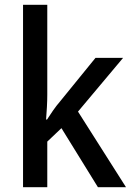

<svg xmlns="http://www.w3.org/2000/svg" viewBox="-20 -831 550 800"><path d="M177 -437Q177 -413 175.5 -385.5Q174 -358 172 -333H176Q186 -349 201 -370.5Q216 -392 230 -408L378 -590H493L305 -366L505 -51H388L236 -297L177 -241V-51H76V-811H177Z"/></svg>

Font: Noto Sans Tamil UI SemiCondensed Medium
Style: Regular
Weight: 500
Width: 4
Designer: Jelle Bosma - Monotype Design Team
Foundry: Monotype Imaging Inc.
Version: Version 2.004; ttfautohint (v1.8.4.7-5d5b)